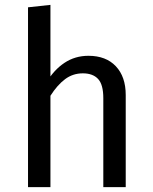

<svg xmlns="http://www.w3.org/2000/svg" viewBox="-20 -768 626 788"><path d="M404 -365Q404 -421 382.5 -444Q361 -467 320 -467Q279 -467 247 -443Q215 -419 187 -375L171 -430Q201 -481 244.5 -510Q288 -539 343 -539Q415 -539 455.5 -496Q496 -453 496 -378V0H404ZM95 0V-738L187 -748V0Z"/></svg>

Font: Firava
Style: Regular
Weight: 400
Designer: Carrois Corporate & Edenspiekermann AG
Foundry: Greg Finn Gibson
Version: Version 5.000